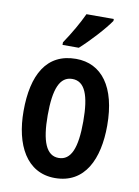

<svg xmlns="http://www.w3.org/2000/svg" viewBox="-87 -824 646 893"><g transform="rotate(10 236.0 -378.0)"><path d="M377 -757V-766H248C227 -721 199 -672 163 -618V-606H240C285 -646 351 -718 377 -757ZM433 -272C433 -455 358 -553 237 -553C98 -553 38 -443 38 -272C38 -113 101 10 235 10C377 10 433 -115 433 -272ZM152 -272C152 -397 177 -458 236 -458C295 -458 320 -396 320 -272C320 -147 295 -85 236 -85C178 -85 152 -149 152 -272Z"/></g></svg>

Font: Noto Sans Georgian ExtraCondensed SemiBold
Style: Regular
Weight: 600
Width: 2
Designer: Monotype Design Team, Akaki Razmadze
Foundry: Google LLC
Version: Version 2.005